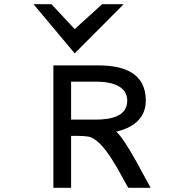

<svg xmlns="http://www.w3.org/2000/svg" viewBox="-20 -890 854 910"><path d="M334 -637 566 -870H464L334 -752L224 -870H139ZM447 -580H233V0H317V-246H347C364 -246 382 -245 396 -243C473 -233 554 -56 586 -3L589 0H694L690 -7C675 -32 578 -226 531 -266C609 -284 671 -328 671 -413C671 -541 572 -580 447 -580ZM431 -323H317V-503H436C522 -503 583 -476 583 -413C583 -345 520 -323 431 -323Z"/></svg>

Font: Charger Monospace
Style: Regular
Weight: 400
Designer: Jasper
Foundry: Cannot Into Space Fonts
Version: Version 0.980